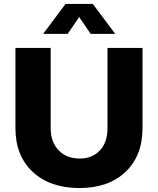

<svg xmlns="http://www.w3.org/2000/svg" viewBox="-20 -942 798 970"><path d="M58 -294V-700H236V-294Q236 -224 276.5 -182.5Q317 -141 382 -141Q446 -141 484.5 -182Q523 -223 523 -294V-700H700V-294Q700 -155 614 -73.5Q528 8 381 8Q233 8 145.5 -73.5Q58 -155 58 -294ZM198 -771 311 -922H449L562 -771H438L380 -856L322 -771Z"/></svg>

Font: Trueno
Style: Bd
Weight: 700
Designer: Julieta Ulanovsky
Foundry: Julieta Ulanovsky
Version: Version 3.001b